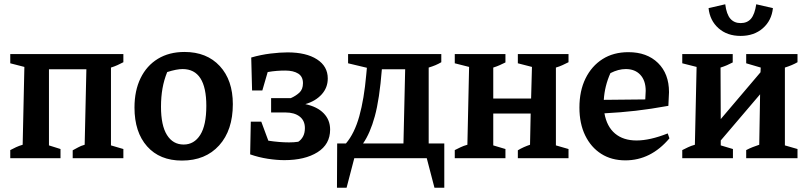

<svg xmlns="http://www.w3.org/2000/svg" viewBox="-20 -740 3779 898"><path d="M28 0V-38Q41 -45 55 -51.5Q69 -58 86 -63L94 -427L28 -444V-487H557V-449Q544 -442 529.5 -435.5Q515 -429 499 -424V-60L557 -43V0H320V-37Q332 -43 345 -50.5Q358 -58 376 -63L384 -416H209V-60L263 -43V0Z M831 11Q727 11 668 -55.5Q609 -122 609 -237Q609 -316 637.5 -374.5Q666 -433 718.5 -465Q771 -497 843 -497Q947 -497 1008 -431Q1069 -365 1069 -253Q1069 -131 1005 -60Q941 11 831 11ZM839 -64Q888 -64 916.5 -109Q945 -154 945 -245Q945 -417 834 -417Q806 -417 762 -403Q747 -366 740 -326.5Q733 -287 733 -241Q733 -153 761 -108.5Q789 -64 839 -64Z M1310 9Q1274 9 1232 2.5Q1190 -4 1150 -18L1153 -171H1202L1235 -82Q1287 -74 1332 -74Q1355 -74 1375 -77Q1389 -86 1397.5 -102Q1406 -118 1406 -141Q1406 -176 1381.5 -195Q1357 -214 1315 -214H1248V-281H1340Q1363 -291 1380 -306.5Q1397 -322 1397 -351Q1397 -382 1374.5 -396Q1352 -410 1314 -410Q1295 -410 1275 -408.5Q1255 -407 1232 -403L1207 -317H1159L1155 -471Q1200 -484 1245 -489.5Q1290 -495 1325 -495Q1412 -495 1462.5 -462.5Q1513 -430 1513 -373Q1513 -330 1484.5 -298.5Q1456 -267 1408 -253Q1464 -241 1494 -210Q1524 -179 1524 -134Q1524 -65 1465 -28Q1406 9 1310 9Z M1556 138 1557 -69H1598Q1638 -116 1660.5 -196.5Q1683 -277 1693 -391L1696 -423L1608 -444V-487H2044V-449Q2019 -434 1985 -424V-69H2058V138H2012L1976 0H1637L1601 138ZM1766 -416Q1755 -276 1733 -196Q1711 -116 1678 -69H1867L1875 -416Z M2107 0V-38Q2121 -45 2134.5 -51.5Q2148 -58 2166 -63L2174 -427L2107 -444V-487H2344V-448Q2330 -441 2316.5 -435Q2303 -429 2287 -424V-279H2464L2468 -427L2402 -444V-487H2639V-449Q2625 -442 2611 -435.5Q2597 -429 2580 -424V-60L2639 -43V0H2402V-37Q2415 -45 2429.5 -51.5Q2444 -58 2459 -63L2462 -209H2287V-60L2344 -43V0Z M2905 10Q2840 10 2792 -20.5Q2744 -51 2717 -106.5Q2690 -162 2690 -237Q2690 -315 2718.5 -373Q2747 -431 2798 -463.5Q2849 -496 2919 -496Q3006 -496 3057.5 -445.5Q3109 -395 3109 -309L3106 -245Q3023 -230 2953.5 -222Q2884 -214 2807 -210Q2818 -148 2856.5 -115.5Q2895 -83 2957 -83Q3020 -83 3103 -116L3111 -93Q3024 10 2905 10ZM2835 -398Q2808 -338 2804 -273L2998 -275L3000 -315Q3000 -363 2975 -390Q2950 -417 2907 -417Q2872 -417 2835 -398Z M3171 0V-38Q3185 -45 3198.5 -51.5Q3212 -58 3230 -63L3238 -427L3171 -444V-487H3407V-448Q3394 -441 3380 -435Q3366 -429 3350 -424L3351 -183L3537 -402L3538 -424L3470 -444V-487H3710V-449Q3686 -435 3651 -424V-60L3710 -43V0H3470V-38Q3485 -46 3500.5 -52Q3516 -58 3531 -63L3535 -299L3351 -83V-60L3408 -43V0ZM3444 -572Q3381 -572 3340.5 -608Q3300 -644 3294 -702L3372 -720Q3378 -673 3396 -652.5Q3414 -632 3444 -632Q3475 -632 3492.5 -652.5Q3510 -673 3517 -720L3595 -702Q3589 -644 3548 -608Q3507 -572 3444 -572Z"/></svg>

Font: Piazzolla SemiBold
Style: Regular
Weight: 600
Designer: Juan Pablo del Peral
Foundry: Huerta Tipografica
Version: Version 1.330